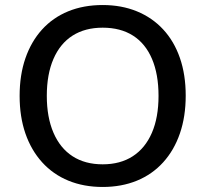

<svg xmlns="http://www.w3.org/2000/svg" viewBox="-20 -734 815 763"><path d="M388 9Q313 9 252 -16Q191 -41 147.5 -89Q104 -137 81 -203.5Q58 -270 58 -353Q58 -436 81 -502.5Q104 -569 147 -616.5Q190 -664 251 -689Q312 -714 388 -714Q463 -714 524 -689Q585 -664 628.5 -617Q672 -570 695 -503.5Q718 -437 718 -354Q718 -271 695 -204Q672 -137 628.5 -89Q585 -41 524 -16Q463 9 388 9ZM388 -81Q458 -81 507.5 -113Q557 -145 583.5 -206Q610 -267 610 -353Q610 -439 584 -500Q558 -561 508.5 -592.5Q459 -624 388 -624Q318 -624 268.5 -592.5Q219 -561 192.5 -500Q166 -439 166 -353Q166 -268 192.5 -206.5Q219 -145 268.5 -113Q318 -81 388 -81Z"/></svg>

Font: Nunito Sans 12pt ExtraLight 12pt SemiBold
Style: Regular
Weight: 600
Version: Version 3.101;gftools[0.9.27]